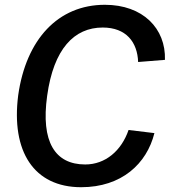

<svg xmlns="http://www.w3.org/2000/svg" viewBox="-20 -772 709 802"><path d="M418 -752C223 -752 89 -608 56 -374C26 -140 121 10 319 10C488 10 593 -88 625 -216L517 -229C487 -142 420 -85 336 -85C210 -85 150 -179 177 -372C204 -568 290 -657 409 -657C507 -657 554 -596 557 -513L669 -522C673 -653 577 -752 418 -752Z"/></svg>

Font: Cheyenne Sans Medium
Style: Italic
Weight: 500
Italic angle: -8.13011°
Designer: The Public Sans project authors (U.S. Web Design System), Libre Franklin designed by Pablo Impallari and Rodrigo Fuenzal
Foundry: The Cheyenne Sans Project Authors
Version: Version 2.007